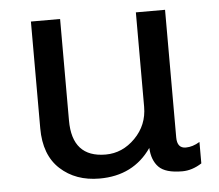

<svg xmlns="http://www.w3.org/2000/svg" viewBox="-43 -559 704 616"><g transform="rotate(-5 309.0 -250.5)"><path d="M172 -511V-184Q172 -65 280 -65Q334 -65 375 -106.5Q416 -148 416 -207V-511H510V-100Q510 -65 538 -65Q560 -65 583 -79V-10Q552 10 520 10Q466 10 444.5 -12Q423 -34 421 -74Q363 10 254 10Q177 10 127.5 -35.5Q78 -81 78 -167V-511Z"/></g></svg>

Font: Chivo
Style: Regular
Weight: 400
Designer: Hector Gatti
Foundry: Omnibus-Type
Version: Version 1.007;PS 001.007;hotconv 1.0.88;makeotf.lib2.5.64775